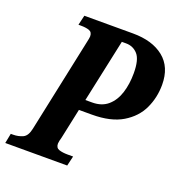

<svg xmlns="http://www.w3.org/2000/svg" viewBox="-149 -824 879 935"><g transform="rotate(20 290.5 -357.0)"><path d="M-20 0 -10 -51H2Q29 -51 52 -61.5Q75 -72 83 -113L185 -595Q191 -621 191 -629Q191 -651 174 -657Q157 -663 130 -663H118L130 -714H382Q483 -714 542 -666.5Q601 -619 601 -527Q601 -461 574 -403.5Q547 -346 487 -310Q427 -274 329 -274H262L229 -119Q226 -109 224 -99.5Q222 -90 222 -85Q222 -63 240 -57Q258 -51 285 -51H313L301 0ZM310 -330Q360 -330 391.5 -357.5Q423 -385 437.5 -431Q452 -477 452 -533Q452 -603 428 -630Q404 -657 367 -657H345L275 -330Z"/></g></svg>

Font: Noto Serif Condensed
Style: Bold Italic
Weight: 700
Width: 3
Italic angle: -12°
Designer: Monotype Design Team
Foundry: Monotype Imaging Inc.
Version: Version 2.014